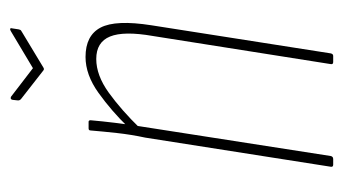

<svg xmlns="http://www.w3.org/2000/svg" viewBox="-168 -504 673 376"><g transform="rotate(-90 168.0 -316.5)"><path d="M234 0Q229 0 230 -5L285 -353Q295 -410 284 -437Q273 -464 240 -464Q208 -464 174 -439.5Q140 -415 104 -378L107 -402Q138 -434 173.5 -459.5Q209 -485 244 -485Q286 -485 301.5 -455.5Q317 -426 306 -356L251 -5Q250 0 246 0ZM33 0Q28 0 29 -5L86 -368Q92 -396 95 -423.5Q98 -451 100 -475Q100 -479 104 -479H117Q120 -479 120 -475Q118 -452 115 -427.5Q112 -403 109 -386V-384L50 -5Q49 0 44 0ZM294 -631Q297 -633 299 -632.5Q301 -632 300 -629L298 -616Q297 -612 296 -611.5Q295 -611 292 -609L224 -568Q220 -565 217 -568L162 -611Q158 -614 159 -619L160 -628Q161 -633 166 -631L222 -588Z"/></g></svg>

Font: Sofia Sans Extra Condensed Thin
Style: Italic
Weight: 250
Italic angle: -9°
Version: Version 4.100